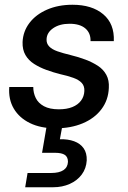

<svg xmlns="http://www.w3.org/2000/svg" viewBox="-20 -528 538 808"><path d="M214 12Q151 12 106 -10Q61 -32 38 -71Q15 -110 19 -162H120Q120 -137 130.5 -115.5Q141 -94 165 -81Q189 -68 228 -68Q261 -68 284.5 -77.5Q308 -87 321 -104.5Q334 -122 335 -145Q336 -166 324 -179Q312 -192 288.5 -200.5Q265 -209 233 -216Q205 -223 176 -233.5Q147 -244 123.5 -259Q100 -274 87 -296.5Q74 -319 75 -351Q77 -396 104 -431.5Q131 -467 178 -487.5Q225 -508 285 -508Q367 -508 414.5 -468Q462 -428 459 -355H361Q362 -389 339 -408.5Q316 -428 273 -428Q231 -428 204 -409.5Q177 -391 176 -363Q175 -345 187 -332.5Q199 -320 222 -312Q245 -304 278 -296Q311 -288 340 -277Q369 -266 392 -251Q415 -236 427.5 -213Q440 -190 438 -158Q436 -107 407 -68.5Q378 -30 328 -9Q278 12 214 12ZM86 260 96 200H195Q229 200 247 188Q265 176 266 153Q266 133 253 124Q240 115 211 115H157L178 -7H244L232 58Q266 57 292 66.5Q318 76 332 96Q346 116 345 147Q343 181 324 206.5Q305 232 273.5 246Q242 260 204 260Z"/></svg>

Font: DM Sans 28pt Medium
Style: Italic
Weight: 500
Italic angle: -10°
Version: Version 4.004;gftools[0.9.30]